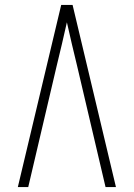

<svg xmlns="http://www.w3.org/2000/svg" viewBox="-20 -755 540 775"><path d="M52 0 227 -735H273L448 0H406L291 -490Q280 -534 270 -577.5Q260 -621 250 -665Q240 -621 230 -577.5Q220 -534 209 -490L94 0Z"/></svg>

Font: Iosevka SS18 Extralight
Style: Regular
Weight: 200
Monospace: yes
Designer: Belleve Invis
Foundry: Belleve Invis
Version: Version 25.1.1; ttfautohint (v1.8.4)